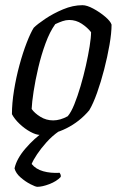

<svg xmlns="http://www.w3.org/2000/svg" viewBox="-20 -520 473 740"><path d="M135 0Q119 0 97 -12Q75 -24 55.5 -42.5Q36 -61 26 -80Q26 -122 34 -171.5Q42 -221 55 -269Q68 -317 83 -355.5Q98 -394 110 -413Q124 -427 154.5 -447.5Q185 -468 223 -484Q261 -500 298 -500Q315 -500 340 -486.5Q365 -473 385.5 -455.5Q406 -438 410 -425Q410 -393 402 -347Q394 -301 381.5 -252.5Q369 -204 354 -162Q339 -120 324 -95Q287 -51 236 -25.5Q185 0 135 0ZM185 -56Q212 -56 241 -72Q254 -87 266.5 -118Q279 -149 290.5 -188Q302 -227 311 -267Q320 -307 325.5 -341.5Q331 -376 331 -396Q317 -414 295 -428.5Q273 -443 247 -443Q234 -443 221 -438.5Q208 -434 193 -427Q172 -398 155.5 -353Q139 -308 127.5 -259Q116 -210 109.5 -167.5Q103 -125 102 -100Q113 -84 135.5 -70Q158 -56 185 -56ZM124 200Q117 200 97.5 190Q78 180 59.5 164Q41 148 36 129Q44 92 78 52.5Q112 13 151 -14H207Q181 4 159.5 28Q138 52 123 74.5Q108 97 102 112Q118 132 146.5 140Q175 148 210 146Q212 149 213.5 153Q215 157 214 162Q198 179 170.5 189.5Q143 200 124 200Z"/></svg>

Font: Texturina 72pt 72pt Regular
Style: Italic
Weight: 400
Italic angle: -11°
Designer: Guillermo Torres Carreño
Foundry: Omnibus-Type
Version: Version 1.002; ttfautohint (v1.8.3)